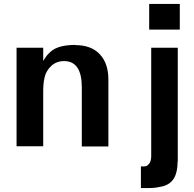

<svg xmlns="http://www.w3.org/2000/svg" viewBox="-20 -742 986 974"><path d="M892.1 -591.8H736.8V-722.2H892.1ZM881.8 80.1 880.9 78.1Q880.9 130.9 862.8 161.9Q844.7 192.9 805.2 203.1Q798.3 204.6 792.7 205.8Q787.1 207 780.8 208Q774.4 209 770.8 209.7Q767.1 210.4 759.5 210.9Q752 211.4 749.3 211.7Q746.6 211.9 737.3 211.9Q728 211.9 725.3 211.9Q722.7 211.9 710.4 211.9Q698.2 211.9 694.8 211.9V102.1Q712.4 103.5 720.9 100.8Q729.5 98.1 737.8 86.9Q747.1 73.2 747.1 49.8V-500H881.8ZM362.8 -514.2 361.8 -513.2Q442.9 -513.2 486.3 -466.8Q529.8 -420.4 529.8 -338.9V1H395V-298.8Q395 -432.1 305.2 -432.1Q266.6 -432.1 240.2 -407.7Q213.9 -383.3 206.1 -349.1Q199.2 -319.8 199.2 -278.8V0H64V-500H199.2V-433.1Q202.1 -437.5 207.3 -445.3Q212.4 -453.1 213.4 -454.6Q214.4 -456.1 218 -460.7Q221.7 -465.3 225.1 -468.5Q228.5 -471.7 234.9 -478Q272.5 -514.2 362.8 -514.2Z"/></svg>

Font: Perun
Style: Bold
Weight: 700
Foundry: Copyright (c) Stefan Peev, Context Ltd, 2016
Version: Version 1.0000